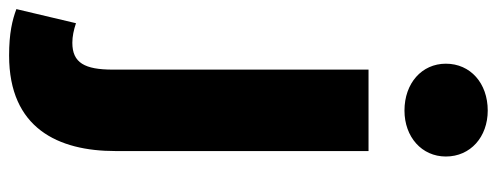

<svg xmlns="http://www.w3.org/2000/svg" viewBox="-415 -516 1092 422"><g transform="rotate(90 131.0 -305.0)"><path d="M42 221C202 221 252 113 252 -13V-569H73V-7C73 55 58 82 14 82C0 82 -14 79 -29 74L-60 205C-36 214 -7 221 42 221ZM163 -648C221 -648 264 -686 264 -739C264 -793 221 -831 163 -831C103 -831 60 -793 60 -739C60 -686 103 -648 163 -648Z"/></g></svg>

Font: Noto Sans T Chinese Black
Style: Bold
Weight: 900
Designer: Ryoko NISHIZUKA (kana & ideographs); Paul D. Hunt (Latin, Greek & Cyrillic); Wenlong ZHANG (bopomofo); Sandoll Communica
Foundry: Adobe Systems Incorporated
Version: Version 1.000;PS 1;hotconv 1.0.78;makeotf.lib2.5.61930